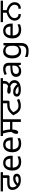

<svg xmlns="http://www.w3.org/2000/svg" viewBox="2480 -3150 902 5917"><g transform="rotate(-90 2931.5 -191.0)"><path d="M336 0Q271 0 216 -20Q161 -40 121 -76.5Q81 -113 59 -161Q37 -209 37 -264Q37 -299 49 -327.5Q61 -356 82 -374Q101 -390 123.5 -400Q146 -410 180.5 -415Q215 -420 268 -420H408V-551H-7V-622H586V-551H489V-378L460 -349H279Q239 -349 213 -346Q187 -343 170.5 -337Q154 -331 141 -320Q128 -310 123 -294Q118 -278 118 -259Q118 -219 134.5 -184Q151 -149 181 -123.5Q211 -98 252 -83.5Q293 -69 341 -69Q400 -69 428.5 -82.5Q457 -96 457 -124Q457 -143 440 -154.5Q423 -166 388 -166Q350 -166 316 -151.5Q282 -137 254 -114.5Q226 -92 204 -67L144 -100Q169 -133 204.5 -164.5Q240 -196 287.5 -216.5Q335 -237 396 -237Q445 -237 476 -222Q507 -207 522 -182Q537 -157 537 -127Q537 -98 526 -74.5Q515 -51 491 -34.5Q467 -18 429 -9Q391 0 336 0Z M871 -546Q940 -546 989.5 -516Q1039 -486 1065.5 -431.5Q1092 -377 1092 -304V-251H725Q727 -160 771.5 -112.5Q816 -65 896 -65Q947 -65 986.5 -74.5Q1026 -84 1068 -102V-25Q1027 -7 987 1.5Q947 10 892 10Q816 10 757.5 -21Q699 -52 666.5 -113.5Q634 -175 634 -264Q634 -352 663.5 -415Q693 -478 746.5 -512Q800 -546 871 -546ZM870 -474Q807 -474 770.5 -433.5Q734 -393 727 -321H1000Q1000 -367 986 -401Q972 -435 943.5 -454.5Q915 -474 870 -474Z M1435 -546Q1504 -546 1553.5 -516Q1603 -486 1629.5 -431.5Q1656 -377 1656 -304V-251H1289Q1291 -160 1335.5 -112.5Q1380 -65 1460 -65Q1511 -65 1550.5 -74.5Q1590 -84 1632 -102V-25Q1591 -7 1551 1.5Q1511 10 1456 10Q1380 10 1321.5 -21Q1263 -52 1230.5 -113.5Q1198 -175 1198 -264Q1198 -352 1227.5 -415Q1257 -478 1310.5 -512Q1364 -546 1435 -546ZM1434 -474Q1371 -474 1334.5 -433.5Q1298 -393 1291 -321H1564Q1564 -367 1550 -401Q1536 -435 1507.5 -454.5Q1479 -474 1434 -474Z M2133 0V-261H1899Q1897 -206 1886.5 -165.5Q1876 -125 1857.5 -103Q1839 -81 1812 -81Q1792 -81 1778.5 -93Q1765 -105 1765 -139Q1765 -154 1770 -178.5Q1775 -203 1788.5 -232Q1802 -261 1826 -288Q1824 -331 1817.5 -376.5Q1811 -422 1800 -466.5Q1789 -511 1774 -551H1700V-622H2310V-551H2214V0ZM1900 -332H2133V-551H1860Q1873 -511 1881.5 -472.5Q1890 -434 1895 -399Q1900 -364 1900 -332Z M2625 0Q2568 0 2524.5 -17.5Q2481 -35 2447 -66Q2413 -97 2386.5 -140Q2360 -183 2337 -234Q2369 -275 2398 -306.5Q2427 -338 2458 -361Q2486 -381 2514 -394Q2542 -407 2580 -413.5Q2618 -420 2673 -420H2708V-551H2296V-622H2886V-551H2788V-378L2759 -349H2722Q2664 -349 2629 -347Q2594 -345 2571 -337.5Q2548 -330 2524 -315Q2492 -296 2466.5 -269.5Q2441 -243 2410 -204L2417 -253Q2443 -200 2471 -159.5Q2499 -119 2536 -96Q2573 -73 2625 -73Q2662 -73 2690 -78Q2718 -83 2747 -93.5Q2776 -104 2813 -122L2841 -51Q2787 -25 2736 -12.5Q2685 0 2625 0Z M3127 0Q3053 0 3005.5 -15.5Q2958 -31 2935.5 -59.5Q2913 -88 2913 -127Q2913 -157 2929 -182Q2945 -207 2976.5 -222Q3008 -237 3056 -237Q3114 -237 3160.5 -217Q3207 -197 3243 -165.5Q3279 -134 3302 -101L3240 -67Q3208 -104 3162 -135Q3116 -166 3060 -166Q3027 -166 3010.5 -155Q2994 -144 2994 -125Q2994 -97 3027.5 -83Q3061 -69 3126 -69Q3162 -69 3199.5 -74Q3237 -79 3268.5 -93Q3300 -107 3319.5 -133Q3339 -159 3339 -202Q3339 -243 3308 -276Q3277 -309 3227 -324Q3204 -320 3174.5 -316Q3145 -312 3114 -312Q3069 -312 3045 -320.5Q3021 -329 3012 -342Q3003 -355 3003 -369Q3003 -398 3028.5 -408.5Q3054 -419 3090 -419Q3130 -419 3165.5 -412.5Q3201 -406 3235 -393Q3270 -407 3292.5 -436Q3315 -465 3315 -512Q3315 -526 3312.5 -542.5Q3310 -559 3303 -578L3336 -551H2871V-622H3482V-551H3365L3388 -576Q3392 -560 3394 -543Q3396 -526 3396 -511Q3396 -449 3371.5 -416.5Q3347 -384 3310 -362Q3366 -333 3393.5 -293Q3421 -253 3421 -199Q3421 -149 3399.5 -111.5Q3378 -74 3339 -49.5Q3300 -25 3246 -12.5Q3192 0 3127 0Z M3763 -545Q3861 -545 3908 -502Q3955 -459 3955 -365V0H3891L3874 -76H3870Q3847 -47 3822.5 -27.5Q3798 -8 3766.5 1Q3735 10 3690 10Q3642 10 3603.5 -7Q3565 -24 3543 -59.5Q3521 -95 3521 -149Q3521 -229 3584 -272.5Q3647 -316 3778 -320L3869 -323V-355Q3869 -422 3840 -448Q3811 -474 3758 -474Q3716 -474 3678 -461.5Q3640 -449 3607 -433L3580 -499Q3615 -518 3663 -531.5Q3711 -545 3763 -545ZM3789 -259Q3689 -255 3650.5 -227Q3612 -199 3612 -148Q3612 -103 3639.5 -82Q3667 -61 3710 -61Q3778 -61 3823 -98.5Q3868 -136 3868 -214V-262Z M4311 -546Q4364 -546 4406.5 -526Q4449 -506 4479 -465H4484L4496 -536H4566V9Q4566 85 4540 136.5Q4514 188 4461 214Q4408 240 4326 240Q4268 240 4219.5 231.5Q4171 223 4133 206V125Q4171 145 4222 156Q4273 167 4331 167Q4400 167 4439.5 126.5Q4479 86 4479 16V-5Q4479 -17 4480 -39.5Q4481 -62 4482 -71H4478Q4450 -30 4408.5 -10Q4367 10 4312 10Q4208 10 4149.5 -63Q4091 -136 4091 -267Q4091 -395 4149.5 -470.5Q4208 -546 4311 -546ZM4323 -472Q4256 -472 4219 -418.5Q4182 -365 4182 -266Q4182 -167 4218.5 -114.5Q4255 -62 4325 -62Q4366 -62 4395 -72.5Q4424 -83 4443 -105.5Q4462 -128 4471 -163Q4480 -198 4480 -246V-267Q4480 -340 4463.5 -385Q4447 -430 4412 -451Q4377 -472 4323 -472Z M4943 -546Q5012 -546 5061.5 -516Q5111 -486 5137.5 -431.5Q5164 -377 5164 -304V-251H4797Q4799 -160 4843.5 -112.5Q4888 -65 4968 -65Q5019 -65 5058.5 -74.5Q5098 -84 5140 -102V-25Q5099 -7 5059 1.5Q5019 10 4964 10Q4888 10 4829.5 -21Q4771 -52 4738.5 -113.5Q4706 -175 4706 -264Q4706 -352 4735.5 -415Q4765 -478 4818.5 -512Q4872 -546 4943 -546ZM4942 -474Q4879 -474 4842.5 -433.5Q4806 -393 4799 -321H5072Q5072 -367 5058 -401Q5044 -435 5015.5 -454.5Q4987 -474 4942 -474Z M5455 0Q5396 0 5357 -19Q5318 -38 5295.5 -68Q5273 -98 5263.5 -131.5Q5254 -165 5254 -194Q5254 -245 5280 -292.5Q5306 -340 5360.5 -378Q5415 -416 5499 -438V-551H5208V-622H5870V-551H5579V-438Q5664 -416 5718 -378Q5772 -340 5798 -292.5Q5824 -245 5824 -194Q5824 -165 5815 -131.5Q5806 -98 5783.5 -68Q5761 -38 5722 -19Q5683 0 5624 0L5619 -73Q5686 -73 5715 -107Q5744 -141 5744 -195Q5744 -257 5692 -305Q5640 -353 5539 -378Q5438 -353 5386 -305Q5334 -257 5334 -195Q5334 -141 5363.5 -107Q5393 -73 5460 -73Z"/></g></svg>

Font: gurmukhi15
Style: Book
Weight: 400
Designer: Jelle Bosma - Monotype Design Team
Foundry: Monotype Imaging Inc.
Version: Version 2.003